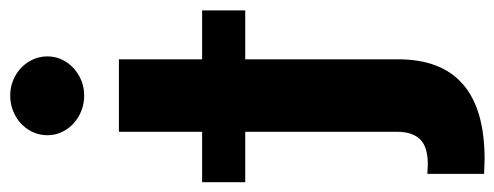

<svg xmlns="http://www.w3.org/2000/svg" viewBox="-366 -466 986 383"><g transform="rotate(-90 127.5 -274.0)"><path d="M201.2 -530.3V-364.3H298.8V-278.3H201.2V26.4Q201.2 199.2 2 199.2L-27.3 198.2V85L-7.8 85.9Q26.4 85.9 41.5 70.6Q56.6 55.2 56.6 24.4V-278.3H-43.9V-364.3H56.6V-530.3ZM49.8 -672.9Q49.8 -692.9 60.3 -710Q70.8 -727.1 89.1 -737.1Q107.4 -747.1 128.9 -747.1Q149.9 -747.1 168 -737.1Q186 -727.1 196.5 -710Q207 -692.9 207 -672.9Q207 -653.3 196.5 -636.5Q186 -619.6 168 -609.6Q149.9 -599.6 128.9 -599.6Q107.4 -599.6 89.1 -609.6Q70.8 -619.6 60.3 -636.5Q49.8 -653.3 49.8 -672.9Z"/></g></svg>

Font: Pretendard
Style: Bold
Weight: 700
Designer: Base glyphs from Inter by Rasmus Andersson; Hangeul glyphs from Noto Sans CJK(Source Han Sans) by Jang Soo-young and Kan
Foundry: Kil Hyung-jin
Version: Version 1.309